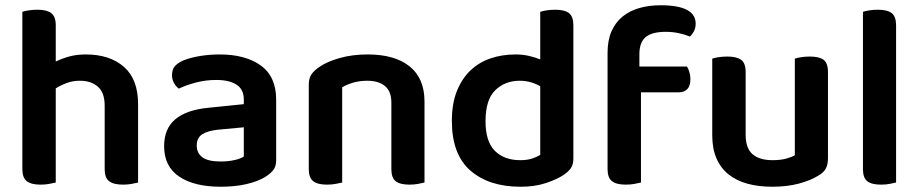

<svg xmlns="http://www.w3.org/2000/svg" viewBox="-20 -695 3497 730"><path d="M192 -1Q183 1 168 4Q153 7 134 7Q99 7 82 -6Q65 -19 65 -52V-650Q73 -653 88.5 -655.5Q104 -658 123 -658Q158 -658 175 -645Q192 -632 192 -599V-461Q214 -472 242.5 -480Q271 -488 306 -488Q397 -488 451 -441Q505 -394 505 -299V-1Q497 1 481.5 4Q466 7 448 7Q412 7 395 -6Q378 -19 378 -52V-293Q378 -343 352 -365.5Q326 -388 284 -388Q257 -388 234 -379.5Q211 -371 192 -359V-1Z M907 -100V-211L810 -202Q770 -198 749 -184.5Q728 -171 728 -142Q728 -113 749.5 -97Q771 -81 819 -81Q848 -81 872 -86.5Q896 -92 907 -100ZM1030 -316V-85Q1030 -61 1018 -47Q1006 -33 988 -22Q960 -5 917 5Q874 15 819 15Q719 15 661.5 -23.5Q604 -62 604 -139Q604 -206 646.5 -241.5Q689 -277 770 -285L907 -299V-317Q907 -355 879.5 -373Q852 -391 802 -391Q763 -391 726 -381.5Q689 -372 660 -358Q649 -366 641.5 -379.5Q634 -393 634 -409Q634 -429 643.5 -441.5Q653 -454 674 -464Q703 -476 740 -482Q777 -488 815 -488Q913 -488 971.5 -446Q1030 -404 1030 -316Z M1468 -305Q1468 -348 1443.5 -368Q1419 -388 1377 -388Q1348 -388 1323.5 -381Q1299 -374 1281 -363V-1Q1272 1 1257 4Q1242 7 1223 7Q1188 7 1171 -6Q1154 -19 1154 -52V-373Q1154 -397 1164 -412Q1174 -427 1195 -441Q1224 -461 1272 -474.5Q1320 -488 1378 -488Q1481 -488 1537.5 -442.5Q1594 -397 1594 -309V-1Q1586 1 1570.5 4Q1555 7 1537 7Q1501 7 1484.5 -6Q1468 -19 1468 -52V-305Z M2160 -92Q2160 -69 2150 -55Q2140 -41 2120 -28Q2095 -12 2054 1.5Q2013 15 1959 15Q1839 15 1768.5 -46.5Q1698 -108 1698 -235Q1698 -301 1717 -348.5Q1736 -396 1768.5 -427Q1801 -458 1845 -473Q1889 -488 1940 -488Q1967 -488 1991 -482.5Q2015 -477 2034 -469V-650Q2042 -653 2057.5 -655.5Q2073 -658 2091 -658Q2127 -658 2143.5 -645Q2160 -632 2160 -599ZM2034 -367Q2019 -376 1999 -382Q1979 -388 1956 -388Q1900 -388 1863 -352Q1826 -316 1826 -234Q1826 -157 1861.5 -121.5Q1897 -86 1958 -86Q1984 -86 2002.5 -92Q2021 -98 2034 -106Z M2411 -442H2592Q2597 -434 2601 -421.5Q2605 -409 2605 -394Q2605 -368 2593 -356Q2581 -344 2561 -344H2417V-1Q2408 1 2393 4Q2378 7 2359 7Q2324 7 2307 -6Q2290 -19 2290 -52V-494Q2290 -542 2305 -576Q2320 -610 2347 -632Q2374 -654 2411 -664.5Q2448 -675 2492 -675Q2625 -675 2625 -605Q2625 -589 2618.5 -576.5Q2612 -564 2603 -556Q2584 -564 2560.5 -569Q2537 -574 2511 -574Q2459 -574 2435 -554Q2411 -534 2411 -489Z M3128 -93Q3128 -70 3120 -54.5Q3112 -39 3091 -27Q3062 -9 3017.5 3Q2973 15 2916 15Q2864 15 2822 3.5Q2780 -8 2750 -32Q2720 -56 2704 -93Q2688 -130 2688 -181V-472Q2696 -475 2711.5 -477.5Q2727 -480 2746 -480Q2781 -480 2798 -467.5Q2815 -455 2815 -421V-183Q2815 -131 2841.5 -108.5Q2868 -86 2917 -86Q2948 -86 2969.5 -92Q2991 -98 3002 -105V-472Q3010 -475 3025.5 -477.5Q3041 -480 3059 -480Q3095 -480 3111.5 -467.5Q3128 -455 3128 -421V-93Z M3387 -1Q3379 1 3363.5 4Q3348 7 3330 7Q3294 7 3277.5 -6Q3261 -19 3261 -52V-650Q3269 -653 3284.5 -655.5Q3300 -658 3318 -658Q3354 -658 3370.5 -645Q3387 -632 3387 -599V-1Z"/></svg>

Font: Baloo 2 Latin SemiBold
Style: Regular
Weight: 400
Designer: Sarang Kulkarni and Ek Type
Foundry: Ek Type
Version: Version 1.001